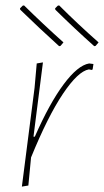

<svg xmlns="http://www.w3.org/2000/svg" viewBox="-20 -687 385 711"><path d="M326 -450 323 -430 320 -428 309 -430Q269 -423 213 -339.5Q157 -256 95 -104L85 0L61 4L108 -362L116 -452L139 -456L104 -181H109Q163 -304 215.5 -374.5Q268 -445 310 -452ZM199 -516Q126 -582 55 -651L54 -656L64 -666L69 -667Q139 -598 215 -530L204 -517ZM329 -516Q255 -582 185 -651L184 -656L194 -666L199 -667Q268 -598 345 -530L334 -517Z"/></svg>

Font: Luna Sans Thin
Style: Italic
Weight: 250
Italic angle: -7°
Designer: Juan Pablo del Peral
Foundry: Huerta Tipografica
Version: Version 2.001; ttfautohint (v1.5)